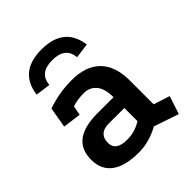

<svg xmlns="http://www.w3.org/2000/svg" viewBox="-196 -798 943 943"><g transform="rotate(-45 275.5 -327.0)"><path d="M370.8 -20Q300.5 18.8 227.5 18.8Q133.8 18.8 85.4 -16.8Q37 -52.2 36.8 -121.8Q36.2 -261.8 220.8 -261.8L331.8 -261.5Q331.8 -321.8 307.1 -350.5Q282.5 -379.2 242.8 -379.2Q219.5 -379.2 200.2 -376.2Q181 -373.2 162.5 -367.2L153.2 -318.2L58.5 -331L76.8 -437.8Q117 -451.8 158.4 -459.1Q199.8 -466.5 245.8 -466.5Q343.2 -466.5 394.9 -414.9Q446.5 -363.2 446.5 -263.2V-97.5L531 -70.2L499.8 23.8ZM223.8 -186.8Q189 -186.8 171.2 -170.1Q153.5 -153.5 153.5 -123.5Q153.5 -66.2 231.5 -66.2Q286.2 -66.2 331.8 -95.2V-186.5ZM247 -677.8Q92.5 -677.8 73.8 -537.5L151.5 -527Q158 -603.2 247 -603.2Q338.2 -603.2 344.2 -527L422 -537.5Q403.2 -677.8 247 -677.8Z"/></g></svg>

Font: Podkova VF Beta
Style: Regular
Weight: 400
Designer: Ilya Yudin
Foundry: Cyreal (www.cyreal.org)
Version: Version 2.100